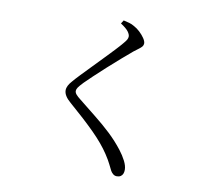

<svg xmlns="http://www.w3.org/2000/svg" viewBox="-90 -900 1180 1065"><g transform="rotate(10 500.0 -368.0)"><path d="M634 61Q622 61 613 53.5Q604 46 599 37Q591 22 581.5 2Q572 -18 551 -50Q516 -103 458.5 -160.5Q401 -218 311 -296Q292 -312 282 -328Q272 -344 272 -360Q272 -373 279 -386.5Q286 -400 298 -413Q313 -431 338 -457Q363 -483 392.5 -513.5Q422 -544 451 -574Q480 -604 504 -629.5Q528 -655 542 -672Q555 -687 560 -696Q565 -705 565 -714Q565 -726 553.5 -741.5Q542 -757 510 -778L522 -797Q540 -793 554.5 -789Q569 -785 584 -776Q601 -767 617.5 -751.5Q634 -736 645 -719.5Q656 -703 656 -691Q656 -681 650 -673.5Q644 -666 633 -658Q622 -650 604 -636Q580 -616 545 -585.5Q510 -555 474 -522.5Q438 -490 408.5 -462Q379 -434 363 -418Q342 -396 335 -385.5Q328 -375 328 -366Q328 -356 336.5 -346Q345 -336 362 -323Q413 -282 459.5 -245Q506 -208 547 -169.5Q588 -131 623 -86Q644 -59 658 -31.5Q672 -4 672 18Q672 31 668 40.5Q664 50 655.5 55.5Q647 61 634 61Z"/></g></svg>

Font: Noto Serif KR
Style: Regular
Weight: 400
Designer: Ryoko NISHIZUKA  (kana & ideographs); Frank Grießhammer (Latin, Greek & Cyrillic); Wenlong ZHANG  (bopomofo); Sandoll Co
Foundry: Adobe
Version: Version 2.003-H1;hotconv 1.1.1;makeotfexe 2.6.0